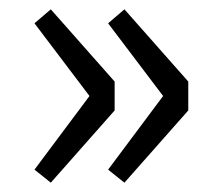

<svg xmlns="http://www.w3.org/2000/svg" viewBox="-20 -458 469 412"><path d="M89 -66 54 -94 172 -252 54 -408 89 -438 226 -283V-221ZM247 -66 212 -94 330 -252 212 -408 247 -438 384 -283V-221Z"/></svg>

Font: CV Source Sans
Style: Regular
Weight: 400
Designer: Paul D. Hunt
Foundry: Adobe Systems Incorporated
Version: Version 3.001